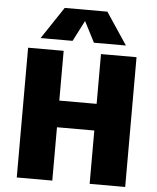

<svg xmlns="http://www.w3.org/2000/svg" viewBox="-62 -1023 881 1076"><g transform="rotate(5 378.0 -485.0)"><path d="M377 -905 318 -790H138L258 -970H498L618 -790H438L379 -905ZM483 -300H273V0H73V-730H273V-450H483V-730H683V0H483Z"/></g></svg>

Font: Mplus 1p Black
Style: Regular
Weight: 900
Version: Version 1.061